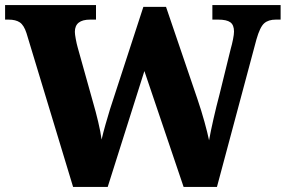

<svg xmlns="http://www.w3.org/2000/svg" viewBox="-23 -734 1122 754"><path d="M81 -604Q71 -635 55 -646Q39 -657 10 -657H-3V-714H354V-657H331Q271 -657 271 -609Q271 -600 274.5 -581Q278 -562 282 -548L343 -330Q353 -296 362.5 -256Q372 -216 376 -186Q383 -216 391 -244Q399 -272 409 -305L540 -707H629L752 -346Q768 -299 780 -255.5Q792 -212 798 -183Q804 -217 815.5 -267.5Q827 -318 839 -363L883 -542Q888 -559 892 -579Q896 -599 896 -610Q896 -636 881.5 -646.5Q867 -657 834 -657H811V-714H1079V-657H1060Q1031 -657 1014.5 -642.5Q998 -628 984 -579L829 0H698L544 -455L400 0H264Z"/></svg>

Font: Noto Serif Tamil ExtraBold
Style: Regular
Weight: 800
Designer: Indian Type Foundry, Tom Grace, and the Monotype Design Team
Foundry: Monotype Imaging Inc.
Version: Version 2.004; ttfautohint (v1.8.4.7-5d5b)